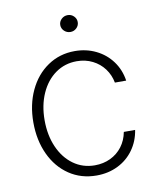

<svg xmlns="http://www.w3.org/2000/svg" viewBox="-81 -760 682 834"><g transform="rotate(-10 260.5 -343.0)"><path d="M46.9 -263.7Q46.9 -341.8 76.2 -404.3Q105.5 -466.8 158 -502.4Q210.4 -538.1 277.3 -538.1Q328.1 -538.1 370.6 -517.3Q413.1 -496.6 440.7 -459.2Q468.3 -421.9 475.6 -373H425.8Q419.4 -407.2 399.2 -434.6Q378.9 -461.9 347.7 -477.5Q316.4 -493.2 278.3 -493.2Q225.6 -493.2 184.3 -463.9Q143.1 -434.6 119.9 -382.6Q96.7 -330.6 96.7 -264.6Q96.7 -198.7 119.6 -146.2Q142.6 -93.8 183.8 -64Q225.1 -34.2 278.3 -34.2Q315.9 -34.2 347.2 -49.1Q378.4 -64 399.2 -91.3Q419.9 -118.7 426.8 -155.3H476.6Q469.2 -106.9 442.1 -69.1Q415 -31.2 372.6 -10.3Q330.1 10.7 278.3 10.7Q210 10.7 157.5 -24.7Q105 -60.1 75.9 -122.6Q46.9 -185.1 46.9 -263.7ZM235.4 -660.2Q235.4 -675.3 246.8 -686.3Q258.3 -697.3 274.4 -697.3Q290 -697.3 301.3 -686.3Q312.5 -675.3 312.5 -660.2Q312.5 -645 301.3 -634Q290 -623 274.4 -623Q258.3 -623 246.8 -634Q235.4 -645 235.4 -660.2Z"/></g></svg>

Font: Pretendard Std ExtraLight
Style: Regular
Weight: 200
Designer: Base glyphs from Inter by Rasmus Andersson; Hangeul glyphs from Noto Sans CJK(Source Han Sans) by Jang Soo-young and Kan
Foundry: Kil Hyung-jin
Version: Version 1.309